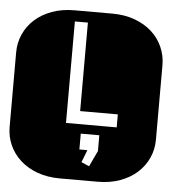

<svg xmlns="http://www.w3.org/2000/svg" viewBox="-52 -715 681 761"><g transform="rotate(5 289.0 -334.5)"><path d="M325.2 -58.1 355 -121.1V-184.1H281.2V-121.1H313L293.9 -71.8ZM420.9 -272.9H271V-625H219.2V-221.2H420.9ZM364.3 -668.9Q413.6 -668.9 453.6 -654.3Q493.7 -639.6 521.7 -614.3Q549.8 -588.9 564.9 -554.9Q580.1 -521 580.1 -482.9V-186Q580.1 -147.9 564.9 -114Q549.8 -80.1 521.7 -54.7Q493.7 -29.3 453.6 -14.6Q413.6 0 364.3 0H213.9Q164.6 0 124.5 -14.6Q84.5 -29.3 56.4 -54.7Q28.3 -80.1 13.2 -114Q-2 -147.9 -2 -186V-482.9Q-2 -521 13.2 -554.9Q28.3 -588.9 56.4 -614.3Q84.5 -639.6 124.5 -654.3Q164.6 -668.9 213.9 -668.9Z"/></g></svg>

Font: Monofett
Style: Regular
Weight: 400
Designer: vernon adams
Foundry: vernon adams
Version: Version 1.000